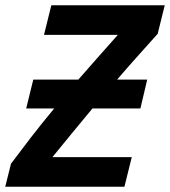

<svg xmlns="http://www.w3.org/2000/svg" viewBox="-31 -713 649 733"><path d="M-11 0 11 -88Q46 -135 86.5 -187.5Q127 -240 176 -299H69L96 -409H268Q302 -448 339.5 -490.5Q377 -533 419 -580H137L165 -693H598L571 -584Q528 -536 489.5 -493Q451 -450 416 -409H531L505 -299H322Q281 -250 243 -203.5Q205 -157 169 -113H472L444 0Z"/></svg>

Font: Ubuntu Sans Mono
Style: Bold Italic
Weight: 700
Italic angle: -13.5°
Monospace: yes
Designer: Dalton Maag Ltd
Foundry: Dalton Maag Ltd
Version: Version 1.006